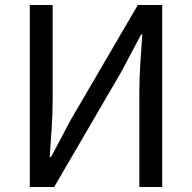

<svg xmlns="http://www.w3.org/2000/svg" viewBox="-20 -753 773 773"><path d="M198 0 469 -465 548 -614H553C548 -540 541 -462 541 -385V0H633V-733H535L264 -269L185 -120H180C185 -194 192 -276 192 -352V-733H100V0Z"/></svg>

Font: Noto Sans KR Regular
Style: Regular
Weight: 400
Designer: Ryoko NISHIZUKA  (kana & ideographs); Paul D. Hunt (Latin, Greek & Cyrillic); Wenlong ZHANG  (bopomofo); Sandoll Communi
Foundry: Adobe Systems Incorporated
Version: Version 1.004;PS 1.004;hotconv 1.0.82;makeotf.lib2.5.63406